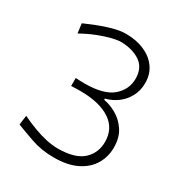

<svg xmlns="http://www.w3.org/2000/svg" viewBox="-170 -840 920 973"><g transform="rotate(30 290.0 -353.0)"><path d="M282.7 10.3Q362.8 10.3 416 -16.1Q469.2 -42.5 495.6 -86.9Q522 -131.3 522 -185.5Q522 -243.2 496.6 -282Q471.2 -320.8 433.6 -342.5Q396 -364.3 358.4 -370.6V-377.9Q396 -387.2 427.2 -410.4Q458.5 -433.6 477.3 -468.8Q496.1 -503.9 496.1 -547.9Q496.1 -600.1 469 -637.7Q441.9 -675.3 394.8 -695.6Q347.7 -715.8 287.6 -715.8Q253.9 -715.8 212.4 -704.3Q170.9 -692.9 132.1 -677.5Q93.3 -662.1 65.9 -649.9L73.2 -594.2Q118.7 -619.6 160.4 -635.7Q202.1 -651.9 234.6 -659.7Q267.1 -667.5 284.2 -667.5Q352.5 -667 397.7 -637Q442.9 -606.9 442.9 -542.5Q442.9 -479.5 393.3 -436.3Q343.8 -393.1 232.4 -392.6Q218.8 -392.6 205.3 -393.1Q191.9 -393.6 178.2 -394.5V-347.7Q192.4 -348.6 206.3 -348.9Q220.2 -349.1 233.9 -349.1Q344.7 -348.6 406.7 -307.4Q468.8 -266.1 468.8 -188Q468.8 -123 423.8 -81.5Q378.9 -40 278.8 -39.1Q246.1 -39.1 209.2 -47.1Q172.4 -55.2 134 -69.6Q95.7 -84 56.6 -103L49.3 -47.9Q90.3 -31.7 150.4 -10.7Q210.4 10.3 282.7 10.3Z"/></g></svg>

Font: Pinar VF
Style: Regular
Weight: 300
Designer: Amin Abedi
Version: Version 2.000